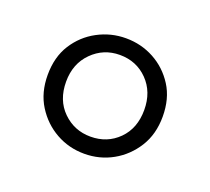

<svg xmlns="http://www.w3.org/2000/svg" viewBox="-61 -754 449 411"><g transform="rotate(20 164.0 -548.5)"><path d="M164 -456Q202 -456 227.5 -481.5Q253 -507 253 -549Q253 -590 227.5 -616Q202 -642 164 -642Q127 -642 101 -616Q75 -590 75 -549Q75 -507 101 -481.5Q127 -456 164 -456ZM164 -417Q129 -417 99.5 -433.5Q70 -450 51.5 -479.5Q33 -509 33 -549Q33 -590 51.5 -619Q70 -648 100 -664Q130 -680 164 -680Q199 -680 228.5 -664Q258 -648 276.5 -619Q295 -590 295 -549Q295 -509 276.5 -479.5Q258 -450 228.5 -433.5Q199 -417 164 -417Z"/></g></svg>

Font: Source Serif 4 60pt SemiBold
Style: Regular
Weight: 600
Version: Version 4.004;hotconv 1.0.116;makeotfexe 2.5.65601